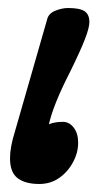

<svg xmlns="http://www.w3.org/2000/svg" viewBox="-20 -445 262 479"><path d="M78 14Q43 14 24 -0.5Q5 -15 5 -50Q5 -64 8 -80.5Q11 -97 17 -116L98 -398Q102 -412 118.5 -418.5Q135 -425 150 -425Q179 -425 191 -417Q203 -409 203 -390Q203 -376 192 -347.5Q181 -319 155 -266Q134 -225 121 -193Q108 -161 102 -135Q116 -141 137 -141Q153 -141 164 -126.5Q175 -112 175 -89Q175 -64 162 -40Q149 -16 127.5 -1Q106 14 78 14Z"/></svg>

Font: Junicode VF
Style: Italic
Weight: 400
Italic angle: -11°
Designer: Peter S. Baker
Version: Version 2.209